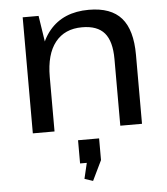

<svg xmlns="http://www.w3.org/2000/svg" viewBox="-55 -597 775 890"><g transform="rotate(-5 332.5 -152.0)"><path d="M490 -310Q490 -393 457 -431.5Q424 -470 353 -470Q272 -470 228 -414.5Q184 -359 184 -254L143 -184V-249Q143 -393 207.5 -470.5Q272 -548 391 -548Q494 -548 542.5 -492.5Q591 -437 591 -321V0H490ZM83 -540H157L184 -364V0H83ZM387 50V151L342 244L303 231L334 100L375 158H289V50Z"/></g></svg>

Font: Pathway Extreme 28pt Medium
Style: Regular
Weight: 500
Designer: Eduardo Rodriguez Tunni
Foundry: Eduardo Rodriguez Tunni
Version: Version 1.001;gftools[0.9.26]